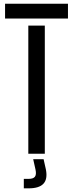

<svg xmlns="http://www.w3.org/2000/svg" viewBox="-20 -820 390 1024"><path d="M131 0V-683.5H219V0ZM7 -721V-800H342.5V-721ZM107 184.5V134H132Q157.5 134 166.2 122.5Q175 111 169.5 85L157 29H212.5L225 85Q234.5 135.5 211.5 160Q188.5 184.5 132.5 184.5Z"/></svg>

Font: Big Shoulders Stencil Text Thin Medium
Style: Regular
Weight: 500
Version: Version 2.001